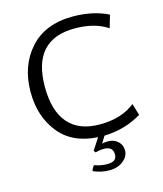

<svg xmlns="http://www.w3.org/2000/svg" viewBox="-126 -758 894 1054"><g transform="rotate(-15 321.0 -231.0)"><path d="M275 184 274 178 287 155H294Q326 167 363 167Q416 167 416 127Q416 81 365 81Q342 81 316 88L308 77L351 11Q207 3 132 -91Q57 -185 57 -323Q57 -472 143.5 -568.5Q230 -665 387 -665Q502 -665 588 -622L567 -550Q494 -599 381 -599Q140 -599 140 -331Q140 -194 200.5 -124Q261 -54 379 -54Q504 -54 580 -116L600 -49Q504 9 387 12L363 51Q379 47 396 47Q431 47 453 67.5Q475 88 475 119Q475 153 443.5 178Q412 203 366 203Q318 203 275 184Z"/></g></svg>

Font: Quattrocento Sans
Style: Regular
Weight: 400
Designer: Pablo Impallari
Foundry: Pablo Impallari, Igino Marini, Brenda Gallo
Version: Version 2.000